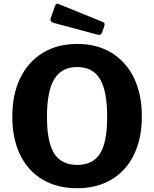

<svg xmlns="http://www.w3.org/2000/svg" viewBox="-20 -984 814 1014"><path d="M388 10Q282 10 205 -35.5Q128 -81 86.5 -166Q45 -251 45 -368Q45 -487 87.5 -573Q130 -659 207 -705.5Q284 -752 388 -752Q492 -752 568.5 -705.5Q645 -659 687 -573.5Q729 -488 729 -369Q729 -252 687.5 -167Q646 -82 569 -36Q492 10 388 10ZM388 -113Q470 -113 508 -172.5Q546 -232 546 -367Q546 -505 507.5 -567.5Q469 -630 388 -630Q306 -630 267 -567Q228 -504 228 -367Q228 -233 266.5 -173Q305 -113 388 -113ZM271 -954Q277 -968 289 -963L525 -867Q536 -862 531 -847L519 -812Q516 -804 511 -801.5Q506 -799 495 -801L264 -863Q242 -869 248 -889Z"/></svg>

Font: Libre Franklin
Style: Bold
Weight: 700
Designer: Pablo Impallari, Rodrigo Fuenzalida, Nhung Nguyen
Foundry: Impallari Type
Version: Version 3.000